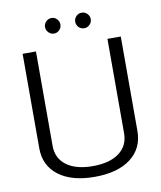

<svg xmlns="http://www.w3.org/2000/svg" viewBox="-94 -936 858 1021"><g transform="rotate(-10 335.0 -425.0)"><path d="M70 -190V-700H142V-190Q142 -123 193 -85Q244 -47 335 -47Q426 -47 477 -85Q528 -123 528 -190V-700H600V-190Q600 -96 529.5 -42.5Q459 11 335 11Q211 11 140.5 -42.5Q70 -96 70 -190ZM212 -819Q212 -836 224.5 -848.5Q237 -861 254 -861Q271 -861 283 -848.5Q295 -836 295 -819Q295 -802 283 -789.5Q271 -777 254 -777Q237 -777 224.5 -789.5Q212 -802 212 -819ZM375 -819Q375 -836 387 -848.5Q399 -861 417 -861Q434 -861 446.5 -848.5Q459 -836 459 -819Q459 -802 446.5 -789.5Q434 -777 417 -777Q399 -777 387 -789.5Q375 -802 375 -819Z"/></g></svg>

Font: KoHo
Style: Regular
Weight: 400
Version: Version 1.000; ttfautohint (v1.6)